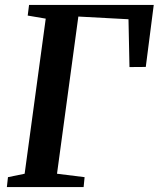

<svg xmlns="http://www.w3.org/2000/svg" viewBox="-20 -763 647 783"><path d="M8 0 12.5 -40.5 80.5 -54.5 166.5 -687 93 -699.5 98.5 -743H607L574.5 -490L508 -489.5L504 -684.5L299.5 -695.5L212.5 -54.5L325 -40.5L321 0Z"/></svg>

Font: Merriweather 36pt SemiBold
Style: Italic
Weight: 600
Italic angle: -7.8°
Version: Version 2.101